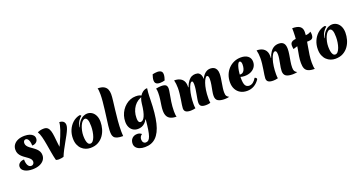

<svg xmlns="http://www.w3.org/2000/svg" viewBox="-51 -1985 6369 3374"><g transform="rotate(-20 3133.0 -298.5)"><path d="M240 20Q149 20 93.5 -13Q38 -46 38 -99Q38 -140 71.5 -167Q105 -194 156 -194Q156 -159 161.5 -131.5Q167 -104 178 -84.5Q189 -65 204 -55Q219 -45 238 -45Q255 -45 267.5 -53Q280 -61 287.5 -75Q295 -89 295 -106Q295 -132 279 -153Q263 -174 237.5 -193Q212 -212 183 -232Q154 -252 128.5 -276Q103 -300 87 -331.5Q71 -363 71 -405Q71 -459 100 -499Q129 -539 181.5 -561Q234 -583 304 -583Q359 -583 399.5 -569Q440 -555 462 -530Q484 -505 484 -470Q484 -428 453.5 -401.5Q423 -375 375 -375Q375 -418 366 -450Q357 -482 341.5 -500Q326 -518 304 -518Q291 -518 280.5 -511Q270 -504 264 -491Q258 -478 258 -461Q258 -431 274.5 -408Q291 -385 317 -365Q343 -345 372.5 -325Q402 -305 428 -281Q454 -257 470.5 -227Q487 -197 487 -157Q487 -104 456 -64Q425 -24 369.5 -2Q314 20 240 20Z M824 0Q811 5 781.5 9.5Q752 14 732 14Q709 14 695 10Q681 6 678 -1Q661 -69 647.5 -148.5Q634 -228 620.5 -307Q607 -386 590 -452.5Q573 -519 547 -560Q578 -574 605.5 -580Q633 -586 667 -586Q712 -586 737.5 -562.5Q763 -539 776 -495.5Q789 -452 795.5 -392Q802 -332 809.5 -259Q817 -186 832 -103H776Q812 -175 841.5 -239.5Q871 -304 893.5 -359.5Q916 -415 931 -460.5Q946 -506 954 -541Q962 -576 962 -599Q1011 -599 1037.5 -575.5Q1064 -552 1064 -508Q1064 -478 1047 -435.5Q1030 -393 1002.5 -342Q975 -291 942.5 -234Q910 -177 879 -118Q848 -59 824 0Z M1325 15Q1282 15 1240 -0.5Q1198 -16 1164 -48Q1130 -80 1109.5 -129.5Q1089 -179 1089 -247Q1089 -330 1119.5 -402Q1150 -474 1205 -524Q1260 -574 1335 -591Q1346 -591 1355 -585Q1364 -579 1365 -571Q1334 -549 1305.5 -505Q1277 -461 1265 -392L1271 -391Q1296 -463 1331.5 -503Q1367 -543 1404.5 -558.5Q1442 -574 1472 -574Q1522 -574 1561 -548Q1600 -522 1623 -473.5Q1646 -425 1646 -357Q1646 -293 1628 -227.5Q1610 -162 1571 -107Q1532 -52 1471.5 -18.5Q1411 15 1325 15ZM1349 -57Q1376 -57 1397.5 -82Q1419 -107 1434 -148.5Q1449 -190 1457 -240.5Q1465 -291 1465 -341Q1465 -430 1448 -465.5Q1431 -501 1405 -501Q1380 -501 1356.5 -476.5Q1333 -452 1315.5 -412Q1298 -372 1287.5 -323.5Q1277 -275 1277 -228Q1277 -181 1284 -142Q1291 -103 1307 -80Q1323 -57 1349 -57Z M1743 -157Q1743 -187 1750 -244.5Q1757 -302 1767 -375Q1777 -448 1786.5 -526.5Q1796 -605 1803 -678.5Q1810 -752 1810 -809Q1810 -850 1807 -880.5Q1804 -911 1798 -926Q1874 -926 1915 -902Q1956 -878 1972 -838Q1988 -798 1988 -751Q1988 -705 1979 -631Q1970 -557 1959 -465Q1948 -373 1939 -273Q1930 -173 1930 -75Q1930 -52 1931.5 -29.5Q1933 -7 1934 15Q1864 15 1824.5 2.5Q1785 -10 1767.5 -33Q1750 -56 1746 -87.5Q1742 -119 1743 -157Z M2400 -125Q2382 -89 2355.5 -64Q2329 -39 2296 -26Q2263 -13 2224 -13Q2173 -13 2134.5 -37Q2096 -61 2075 -104.5Q2054 -148 2054 -205Q2054 -264 2070.5 -318Q2087 -372 2117 -417Q2147 -462 2188 -496Q2229 -530 2277.5 -548.5Q2326 -567 2379 -567Q2423 -567 2451 -558Q2479 -549 2500 -528Q2446 -516 2402 -487Q2358 -458 2327 -415Q2296 -372 2279 -318Q2262 -264 2262 -202Q2262 -171 2267 -151Q2272 -131 2283 -121.5Q2294 -112 2310 -112Q2332 -112 2351.5 -129Q2371 -146 2387.5 -182Q2404 -218 2416.5 -274.5Q2429 -331 2437 -410Q2442 -461 2458.5 -502.5Q2475 -544 2500 -573Q2525 -602 2555 -617.5Q2585 -633 2617 -633Q2611 -587 2608 -552.5Q2605 -518 2604.5 -487.5Q2604 -457 2603 -423Q2601 -291 2590 -183.5Q2579 -76 2559 7.5Q2539 91 2508.5 151.5Q2478 212 2437.5 251.5Q2397 291 2345.5 310Q2294 329 2231 329Q2174 329 2131.5 313Q2089 297 2066 267.5Q2043 238 2043 199Q2043 138 2080 101Q2117 64 2178 64Q2200 64 2220 71.5Q2240 79 2258 94Q2236 107 2223 129.5Q2210 152 2210 179Q2210 215 2227 236Q2244 257 2272 257Q2301 257 2322 238.5Q2343 220 2358.5 176.5Q2374 133 2385.5 59.5Q2397 -14 2407 -124Z M2921 -88Q2921 -51 2924 -25Q2927 1 2933 15Q2868 15 2825 -4.5Q2782 -24 2761.5 -63.5Q2741 -103 2741 -164Q2741 -210 2749 -261.5Q2757 -313 2765 -370.5Q2773 -428 2773 -491Q2773 -512 2771 -533Q2769 -554 2763 -571Q2786 -576 2812.5 -579.5Q2839 -583 2858 -583Q2921 -583 2946 -563.5Q2971 -544 2971 -497Q2971 -468 2959 -407Q2947 -346 2934.5 -264Q2922 -182 2921 -88ZM2953 -654Q2933 -648 2909.5 -644.5Q2886 -641 2863 -641Q2840 -641 2818 -647.5Q2796 -654 2782.5 -671Q2769 -688 2769 -720Q2769 -748 2776 -774Q2783 -800 2792 -828Q2812 -833 2836 -836.5Q2860 -840 2882 -840Q2906 -840 2927.5 -833.5Q2949 -827 2962.5 -810.5Q2976 -794 2976 -762Q2976 -734 2969 -708Q2962 -682 2953 -654Z M3306 -399Q3334 -471 3365 -509.5Q3396 -548 3429.5 -562.5Q3463 -577 3498 -577Q3540 -577 3564 -559Q3588 -541 3598 -511Q3608 -481 3608 -444Q3639 -510 3682 -543.5Q3725 -577 3777 -577Q3817 -577 3845 -561Q3873 -545 3888 -513.5Q3903 -482 3903 -435Q3903 -401 3897 -358.5Q3891 -316 3883 -270.5Q3875 -225 3869 -181Q3863 -137 3863 -101Q3863 -52 3877 -31.5Q3891 -11 3920 4Q3904 8 3887.5 11.5Q3871 15 3836 15Q3754 15 3711 -10.5Q3668 -36 3668 -104Q3668 -142 3678 -193.5Q3688 -245 3698 -301Q3708 -357 3708 -408Q3708 -438 3700.5 -455.5Q3693 -473 3676 -473Q3662 -473 3643.5 -447Q3625 -421 3607.5 -371.5Q3590 -322 3578.5 -251Q3567 -180 3567 -91Q3567 -77 3568 -53Q3569 -29 3573 -10Q3546 -3 3528.5 -0.5Q3511 2 3489 2Q3429 2 3402 -17.5Q3375 -37 3375 -83Q3375 -109 3381.5 -148Q3388 -187 3396.5 -232Q3405 -277 3411.5 -323Q3418 -369 3418 -408Q3418 -473 3397 -473Q3377 -473 3357.5 -440Q3338 -407 3322 -352Q3306 -297 3297 -229.5Q3288 -162 3288 -92Q3288 -76 3289 -51Q3290 -26 3294 -10Q3270 -5 3250.5 -1.5Q3231 2 3205 2Q3143 2 3114 -18.5Q3085 -39 3085 -83Q3085 -106 3091.5 -146.5Q3098 -187 3106 -238Q3114 -289 3120.5 -344Q3127 -399 3127 -451Q3127 -490 3122.5 -528Q3118 -566 3110 -598Q3171 -598 3213.5 -578Q3256 -558 3278.5 -520Q3301 -482 3301 -426Q3301 -419 3300.5 -413Q3300 -407 3300 -400Z M4257 15Q4185 15 4132 -15Q4079 -45 4049.5 -100Q4020 -155 4020 -229Q4020 -303 4044.5 -366.5Q4069 -430 4113.5 -477Q4158 -524 4217.5 -550.5Q4277 -577 4347 -577Q4431 -577 4479 -538.5Q4527 -500 4527 -432Q4527 -377 4498.5 -335Q4470 -293 4419.5 -269.5Q4369 -246 4301 -246Q4278 -246 4257.5 -249.5Q4237 -253 4217 -260L4220 -299H4246Q4274 -299 4294 -318Q4314 -337 4325 -371.5Q4336 -406 4336 -452Q4336 -480 4327 -497.5Q4318 -515 4303 -515Q4284 -515 4269.5 -486Q4255 -457 4245 -412.5Q4235 -368 4230.5 -320.5Q4226 -273 4226 -236Q4226 -135 4249.5 -97Q4273 -59 4321 -59Q4397 -59 4454 -157Q4490 -148 4490 -120Q4449 -55 4389 -20Q4329 15 4257 15Z M4846 -385Q4868 -450 4898 -492.5Q4928 -535 4967 -556Q5006 -577 5055 -577Q5117 -577 5146.5 -543Q5176 -509 5176 -438Q5176 -390 5166 -330Q5156 -270 5146 -210.5Q5136 -151 5136 -101Q5136 -58 5148 -35.5Q5160 -13 5193 4Q5177 8 5160.5 11.5Q5144 15 5109 15Q5020 15 4980.5 -13Q4941 -41 4941 -104Q4941 -133 4947 -170Q4953 -207 4961 -247.5Q4969 -288 4975 -327.5Q4981 -367 4981 -400Q4981 -473 4949 -473Q4926 -473 4904.5 -441.5Q4883 -410 4866 -355.5Q4849 -301 4839.5 -232Q4830 -163 4830 -88Q4830 -63 4831.5 -43Q4833 -23 4836 -10Q4809 -3 4787.5 -0.5Q4766 2 4747 2Q4685 2 4656 -18.5Q4627 -39 4627 -83Q4627 -106 4633.5 -146.5Q4640 -187 4648 -238Q4656 -289 4662.5 -344Q4669 -399 4669 -451Q4669 -490 4664.5 -528Q4660 -566 4652 -598Q4743 -598 4793 -552.5Q4843 -507 4843 -425Q4843 -416 4843 -408Q4843 -400 4841 -386Z M5489 -63Q5489 -21 5492.5 10.5Q5496 42 5503 57Q5426 57 5383.5 38Q5341 19 5324.5 -20.5Q5308 -60 5308 -122Q5308 -184 5318 -245.5Q5328 -307 5341 -373.5Q5354 -440 5364 -516.5Q5374 -593 5374 -685Q5374 -701 5373.5 -717.5Q5373 -734 5373 -750Q5472 -750 5515.5 -716.5Q5559 -683 5559 -618Q5559 -564 5548.5 -497Q5538 -430 5524 -355.5Q5510 -281 5499.5 -206.5Q5489 -132 5489 -63ZM5652 -584Q5655 -572 5657 -559Q5659 -546 5659 -534Q5659 -477 5635 -458Q5611 -439 5571 -439Q5515 -439 5474 -437.5Q5433 -436 5400.5 -431.5Q5368 -427 5337 -419Q5306 -411 5270 -398Q5268 -413 5265.5 -429.5Q5263 -446 5263 -461Q5263 -501 5282.5 -521Q5302 -541 5334.5 -547.5Q5367 -554 5407 -554Q5433 -554 5460 -552.5Q5487 -551 5512 -551Q5552 -551 5589.5 -557.5Q5627 -564 5652 -584Z M5905 15Q5862 15 5820 -0.5Q5778 -16 5744 -48Q5710 -80 5689.5 -129.5Q5669 -179 5669 -247Q5669 -330 5699.5 -402Q5730 -474 5785 -524Q5840 -574 5915 -591Q5926 -591 5935 -585Q5944 -579 5945 -571Q5914 -549 5885.5 -505Q5857 -461 5845 -392L5851 -391Q5876 -463 5911.5 -503Q5947 -543 5984.5 -558.5Q6022 -574 6052 -574Q6102 -574 6141 -548Q6180 -522 6203 -473.5Q6226 -425 6226 -357Q6226 -293 6208 -227.5Q6190 -162 6151 -107Q6112 -52 6051.5 -18.5Q5991 15 5905 15ZM5929 -57Q5956 -57 5977.5 -82Q5999 -107 6014 -148.5Q6029 -190 6037 -240.5Q6045 -291 6045 -341Q6045 -430 6028 -465.5Q6011 -501 5985 -501Q5960 -501 5936.5 -476.5Q5913 -452 5895.5 -412Q5878 -372 5867.5 -323.5Q5857 -275 5857 -228Q5857 -181 5864 -142Q5871 -103 5887 -80Q5903 -57 5929 -57Z"/></g></svg>

Font: Merienda Black
Style: Regular
Weight: 900
Designer: Eduardo Rodriguez Tunni
Foundry: Eduardo Rodriguez Tunni
Version: Version 2.001